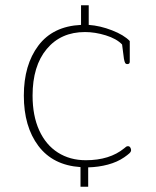

<svg xmlns="http://www.w3.org/2000/svg" viewBox="-20 -651 589 725"><path d="M284 -20Q180 -27 125 -100Q70 -173 70 -290Q70 -406 125 -479Q180 -552 286 -557V-631H315V-557Q358 -554 403 -536.5Q448 -519 470 -496V-418Q470 -409 461 -409Q455 -409 452.5 -413.5Q450 -418 448 -429L441 -483Q420 -505 379.5 -517.5Q339 -530 301 -530Q210 -530 156.5 -466Q103 -402 103 -290Q103 -214 128 -159Q153 -104 198.5 -75Q244 -46 304 -46Q394 -46 449 -91Q451 -92 454.5 -95.5Q458 -99 463 -99Q469 -99 472 -94Q475 -89 475 -84Q475 -78 468.5 -72Q462 -66 449 -57Q423 -39 387.5 -29.5Q352 -20 313 -19V54H284Z"/></svg>

Font: Maitree ExtraLight
Style: Regular
Weight: 250
Designer: CadsonDemak Team
Foundry: CadsonDemak
Version: Version 1.002